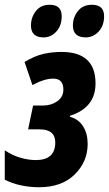

<svg xmlns="http://www.w3.org/2000/svg" viewBox="-36 -776 457 806"><path d="M223 -708Q223 -756 173 -756Q135 -756 114.5 -729.5Q94 -703 94 -669Q94 -619 147 -619Q178 -619 200.5 -643.5Q223 -668 223 -708ZM401 -708Q401 -756 350 -756Q312 -756 291 -729.5Q270 -703 270 -669Q270 -619 324 -619Q355 -619 378 -643.5Q401 -668 401 -708ZM332 -172Q332 -215 313 -245.5Q294 -276 257 -286L258 -290Q365 -324 365 -426Q365 -558 222 -558Q184 -558 147.5 -550Q111 -542 67 -516L100 -419Q151 -446 187 -446Q230 -446 230 -400Q230 -369 204.5 -351Q179 -333 145 -333H103L82 -233H130Q196 -233 196 -178Q196 -104 114 -104Q85 -104 51 -113.5Q17 -123 -16 -145V-22Q14 -6 51.5 2Q89 10 128 10Q223 10 277.5 -43.5Q332 -97 332 -172Z"/></svg>

Font: Noto Sans UI Condensed ExtraBold
Style: Italic
Weight: 800
Width: 3
Designer: Monotype Design Team
Foundry: Monotype Imaging Inc.
Version: 1.001